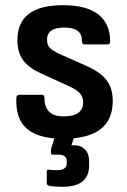

<svg xmlns="http://www.w3.org/2000/svg" viewBox="-20 -523 490 739"><path d="M223 11Q128 11 83.5 -27.5Q39 -66 43 -147Q44 -158 55 -158H141Q151 -158 151 -147Q151 -75 224 -75Q300 -75 300 -129Q300 -150 287.5 -164Q275 -178 246 -191L137 -241Q90 -262 68.5 -292Q47 -322 47 -369Q47 -503 222 -503Q314 -503 359 -467Q404 -431 404 -363Q404 -352 392 -352H307Q295 -352 295 -367Q296 -417 227 -417Q161 -417 161 -370Q161 -350 171.5 -339Q182 -328 212 -314L320 -266Q369 -243 391.5 -212.5Q414 -182 414 -134Q414 11 223 11ZM220 196Q190 196 169 192Q160 190 160 182V138Q160 128 168 130Q174 131 182.5 131.5Q191 132 199 132Q237 132 237 106V97Q237 72 203 72H182Q176 72 176 66Q176 61 176 55.5Q176 50 178 45L202 -31Q204 -38 211 -38H270Q280 -38 276 -27L255 36H264Q292 36 307.5 52.5Q323 69 323 98V114Q323 154 298 175Q273 196 220 196Z"/></svg>

Font: Sofia Sans Semi Condensed
Style: Bold
Weight: 700
Designer: Botio Nikoltchev, Ani Petrova
Foundry: lettersoup
Version: Version 4.100; ttfautohint (v1.8.4.7-5d5b)